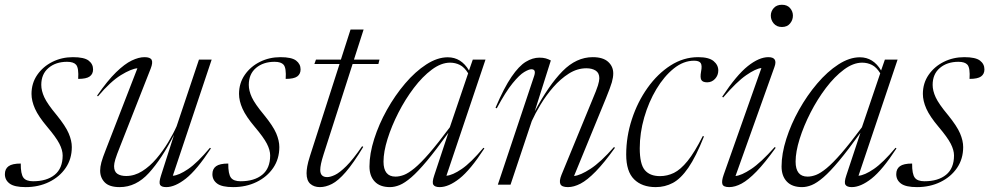

<svg xmlns="http://www.w3.org/2000/svg" viewBox="-34 -756 4050 786"><path d="M51 -86.5Q50.5 -44 62 -28.5Q73 -14 101.5 -14Q157.5 -14 190 -40.5Q222.5 -67 222.5 -119.5Q222.5 -141.5 209 -167.8Q195.5 -194 159.5 -236.5Q123.5 -279 109.2 -311Q95 -343 95 -371.5Q95 -415.5 118.5 -449.5Q142 -483.5 180.5 -502.8Q219 -522 264.5 -522Q310.5 -522 328.8 -508Q347 -494 347 -472Q347 -453 333.2 -443Q319.5 -433 286 -433Q289 -477.5 277.5 -491Q267 -503 240.5 -503Q194.5 -503 164.8 -478Q135 -453 135 -408.5Q135 -384.5 147.5 -357.5Q160 -330.5 197.5 -285.5Q234.5 -240 247.2 -210Q260 -180 260 -154Q260 -105.5 235 -68.8Q210 -32 167 -11Q124 10 71 10Q25 10 5.5 -4.5Q-14 -19 -14 -43Q-14 -64.5 1 -75.5Q16 -86.5 51 -86.5Z M625 -37 678.5 -204Q628 -105.5 575.5 -47.8Q523 10 456 10Q414 10 395 -9.2Q376 -28.5 376 -57.5Q376 -73 381 -91.5Q386 -110 399.5 -144L528.5 -476.5Q503.5 -474.5 461 -448.5Q418.5 -422.5 367 -361.5L363.5 -364.5Q406 -426 441.2 -460.2Q476.5 -494.5 505.2 -508.2Q534 -522 557.5 -522Q581 -522 586.8 -511Q592.5 -500 583 -475.5L457 -155Q443.5 -121.5 438.2 -104Q433 -86.5 433 -76Q433 -53.5 446.5 -44.5Q460 -35.5 482.5 -35.5Q516.5 -35.5 548 -55.2Q579.5 -75 606.2 -106.5Q633 -138 654.2 -173.2Q675.5 -208.5 689 -239L780.5 -512H832.5L673.5 -36.5Q698 -38 736 -63.8Q774 -89.5 825.5 -151L829.5 -148.5Q771.5 -60 727 -25Q682.5 10 646.5 10Q626.5 10 621.2 0.5Q616 -9 625 -37Z M900.5 -86.5Q900 -44 911.5 -28.5Q922.5 -14 951 -14Q1007 -14 1039.5 -40.5Q1072 -67 1072 -119.5Q1072 -141.5 1058.5 -167.8Q1045 -194 1009 -236.5Q973 -279 958.8 -311Q944.5 -343 944.5 -371.5Q944.5 -415.5 968 -449.5Q991.5 -483.5 1030 -502.8Q1068.5 -522 1114 -522Q1160 -522 1178.2 -508Q1196.5 -494 1196.5 -472Q1196.5 -453 1182.8 -443Q1169 -433 1135.5 -433Q1138.5 -477.5 1127 -491Q1116.5 -503 1090 -503Q1044 -503 1014.2 -478Q984.5 -453 984.5 -408.5Q984.5 -384.5 997 -357.5Q1009.5 -330.5 1047 -285.5Q1084 -240 1096.8 -210Q1109.5 -180 1109.5 -154Q1109.5 -105.5 1084.5 -68.8Q1059.5 -32 1016.5 -11Q973.5 10 920.5 10Q874.5 10 855 -4.5Q835.5 -19 835.5 -43Q835.5 -64.5 850.5 -75.5Q865.5 -86.5 900.5 -86.5Z M1291 -125Q1283.5 -101.5 1280.2 -86Q1277 -70.5 1277 -60Q1277 -31 1305.5 -31Q1318.5 -31 1337.5 -40Q1356.5 -49 1383.8 -76Q1411 -103 1448.5 -157.5L1453 -154.5Q1412.5 -87.5 1381.5 -51.8Q1350.5 -16 1325 -3Q1299.5 10 1275.5 10Q1251.5 10 1236.2 -3.5Q1221 -17 1221 -47Q1221 -58.5 1223.8 -74.8Q1226.5 -91 1235 -117.5L1356 -494H1253L1259.5 -512H1361.5L1401 -635H1454.5L1415 -512H1519.5L1515 -494H1409.5Z M1743.5 -37.5 1801.5 -212.5Q1750.5 -141.5 1713.8 -97.5Q1677 -53.5 1650 -30.2Q1623 -7 1602.2 1.5Q1581.5 10 1562.5 10Q1521.5 10 1500 -12.8Q1478.5 -35.5 1478.5 -74.5Q1478.5 -126.5 1497.8 -187Q1517 -247.5 1550 -306.5Q1583 -365.5 1624.5 -414.2Q1666 -463 1711.2 -492.2Q1756.5 -521.5 1799 -521.5Q1854 -521.5 1886 -467.5L1901.5 -512H1953.5L1793.5 -36.5Q1818.5 -38.5 1856.2 -64.2Q1894 -90 1945 -151L1949 -148.5Q1891.5 -60 1847 -25Q1802.5 10 1766 10Q1746 10 1740 0.2Q1734 -9.5 1743.5 -37.5ZM1536 -94.5Q1536 -33 1585 -33Q1601.5 -33 1619.8 -40Q1638 -47 1663 -67.5Q1688 -88 1723 -128.2Q1758 -168.5 1807.5 -235L1882.5 -456Q1867 -481 1848.5 -490.2Q1830 -499.5 1808.5 -499.5Q1772 -499.5 1733.8 -471Q1695.5 -442.5 1660.2 -396Q1625 -349.5 1597 -294.8Q1569 -240 1552.5 -187.2Q1536 -134.5 1536 -94.5Z M1999.5 -312.5 1994.5 -315Q2029.5 -397 2060 -441.5Q2090.5 -486 2118.5 -503Q2146.5 -520 2174 -520Q2189.5 -520 2200 -517Q2210.5 -514 2221 -508.5L2155 -300Q2212.5 -407.5 2269 -464.8Q2325.5 -522 2392.5 -522Q2434.5 -522 2455.5 -503Q2476.5 -484 2476.5 -455.5Q2476.5 -439.5 2470.8 -419.2Q2465 -399 2446.5 -353.5L2316 -35.5Q2342 -38 2383.5 -65Q2425 -92 2479.5 -154L2483.5 -151Q2439 -89 2404.5 -53.8Q2370 -18.5 2342.5 -4.2Q2315 10 2291 10Q2265.5 10 2260 -2.5Q2254.5 -15 2264.5 -40L2391 -347.5Q2408 -387.5 2413.8 -406.2Q2419.5 -425 2419.5 -435.5Q2419.5 -457.5 2404.5 -467Q2389.5 -476.5 2366.5 -476.5Q2329 -476.5 2294.8 -454.8Q2260.5 -433 2231.2 -399.5Q2202 -366 2179.5 -328.8Q2157 -291.5 2143 -260.5L2056 0H2004L2153 -446Q2161.5 -472.5 2141.5 -472.5Q2131 -472.5 2111.8 -461Q2092.5 -449.5 2064.5 -415.2Q2036.5 -381 1999.5 -312.5Z M2807.5 -507.5Q2764 -507.5 2724.2 -475.5Q2684.5 -443.5 2653 -391Q2621.5 -338.5 2603.2 -275Q2585 -211.5 2585 -149Q2585 -84 2605.8 -59.5Q2626.5 -35 2668 -35Q2697.5 -35 2724.8 -48.2Q2752 -61.5 2780.8 -97Q2809.5 -132.5 2843 -199L2848 -197.5Q2815 -114.5 2784 -69.5Q2753 -24.5 2720.5 -7.2Q2688 10 2650.5 10Q2594 10 2561.8 -22Q2529.5 -54 2529.5 -123Q2529.5 -197 2552.8 -268Q2576 -339 2617 -396.5Q2658 -454 2711 -488Q2764 -522 2824 -522Q2868 -522 2887.2 -506Q2906.5 -490 2906.5 -467.5Q2906.5 -447.5 2893.2 -433.2Q2880 -419 2861 -419Q2843 -419 2837.2 -428.5Q2831.5 -438 2836 -463Q2841 -488 2834.5 -497.8Q2828 -507.5 2807.5 -507.5Z M3121.5 -692Q3121.5 -709.5 3133.5 -723Q3145.5 -736.5 3167 -736.5Q3188.5 -736.5 3200.2 -723Q3212 -709.5 3212 -692Q3212 -674 3200.2 -659.8Q3188.5 -645.5 3167 -645.5Q3145.5 -645.5 3133.5 -659.8Q3121.5 -674 3121.5 -692ZM2928.5 -40.5 3083 -477.5Q3059.5 -475 3020.8 -448.2Q2982 -421.5 2926.5 -357L2922.5 -360Q2981.5 -449 3027.5 -485.5Q3073.5 -522 3111.5 -522Q3151 -522 3136.5 -482L2977 -35.5Q3001 -37.5 3040.8 -63.8Q3080.5 -90 3137.5 -154L3141.5 -151Q3097 -89 3063 -54Q3029 -19 3002 -4.5Q2975 10 2951 10Q2927 10 2923.2 -2.5Q2919.5 -15 2928.5 -40.5Z M3430.5 -37.5 3488.5 -212.5Q3437.5 -141.5 3400.8 -97.5Q3364 -53.5 3337 -30.2Q3310 -7 3289.2 1.5Q3268.5 10 3249.5 10Q3208.5 10 3187 -12.8Q3165.5 -35.5 3165.5 -74.5Q3165.5 -126.5 3184.8 -187Q3204 -247.5 3237 -306.5Q3270 -365.5 3311.5 -414.2Q3353 -463 3398.2 -492.2Q3443.5 -521.5 3486 -521.5Q3541 -521.5 3573 -467.5L3588.5 -512H3640.5L3480.5 -36.5Q3505.5 -38.5 3543.2 -64.2Q3581 -90 3632 -151L3636 -148.5Q3578.5 -60 3534 -25Q3489.5 10 3453 10Q3433 10 3427 0.2Q3421 -9.5 3430.5 -37.5ZM3223 -94.5Q3223 -33 3272 -33Q3288.5 -33 3306.8 -40Q3325 -47 3350 -67.5Q3375 -88 3410 -128.2Q3445 -168.5 3494.5 -235L3569.5 -456Q3554 -481 3535.5 -490.2Q3517 -499.5 3495.5 -499.5Q3459 -499.5 3420.8 -471Q3382.5 -442.5 3347.2 -396Q3312 -349.5 3284 -294.8Q3256 -240 3239.5 -187.2Q3223 -134.5 3223 -94.5Z M3700 -86.5Q3699.5 -44 3711 -28.5Q3722 -14 3750.5 -14Q3806.5 -14 3839 -40.5Q3871.5 -67 3871.5 -119.5Q3871.5 -141.5 3858 -167.8Q3844.5 -194 3808.5 -236.5Q3772.5 -279 3758.2 -311Q3744 -343 3744 -371.5Q3744 -415.5 3767.5 -449.5Q3791 -483.5 3829.5 -502.8Q3868 -522 3913.5 -522Q3959.5 -522 3977.8 -508Q3996 -494 3996 -472Q3996 -453 3982.2 -443Q3968.5 -433 3935 -433Q3938 -477.5 3926.5 -491Q3916 -503 3889.5 -503Q3843.5 -503 3813.8 -478Q3784 -453 3784 -408.5Q3784 -384.5 3796.5 -357.5Q3809 -330.5 3846.5 -285.5Q3883.5 -240 3896.2 -210Q3909 -180 3909 -154Q3909 -105.5 3884 -68.8Q3859 -32 3816 -11Q3773 10 3720 10Q3674 10 3654.5 -4.5Q3635 -19 3635 -43Q3635 -64.5 3650 -75.5Q3665 -86.5 3700 -86.5Z"/></svg>

Font: Newsreader Display Light
Style: Italic
Weight: 300
Italic angle: -17°
Designer: Hugues Gentile
Foundry: Production Type
Version: Version 1.001